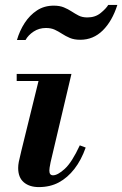

<svg xmlns="http://www.w3.org/2000/svg" viewBox="-20 -751 498 782"><path d="M138 11Q100 11 77 -8.5Q54 -28 54 -67Q54 -78 56.5 -91.5Q59 -105 67 -137L144 -450H271L186 -90Q183 -76 182 -68Q181 -60 181 -56Q181 -37 196 -37Q215 -37 244 -63.5Q273 -90 305 -159L329 -150Q311 -99 283 -63Q255 -27 219.5 -8Q184 11 138 11ZM48 -421V-450H226V-421ZM49 -588Q60 -626 80.5 -657.5Q101 -689 130.5 -708.5Q160 -728 199 -728Q223 -728 240 -721Q257 -714 271.5 -704.5Q286 -695 300.5 -687.5Q315 -680 336 -680Q368 -680 390 -698Q412 -716 421 -731H458Q437 -665 398.5 -627Q360 -589 307 -589Q282 -589 264.5 -596.5Q247 -604 232.5 -613.5Q218 -623 203 -630Q188 -637 167 -637Q139 -637 117 -622.5Q95 -608 84 -588Z"/></svg>

Font: Libre Bodoni SemiBold
Style: Italic
Weight: 600
Italic angle: -13°
Version: Version 2.003